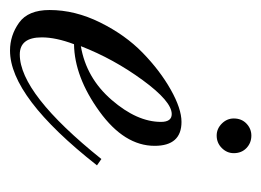

<svg xmlns="http://www.w3.org/2000/svg" viewBox="-164 -444 534 393"><g transform="rotate(90 103.5 -247.0)"><path d="M18 -20Q98 -20 232 -187L245 -178Q105 0 10 0Q-21 0 -47 -18.5Q-73 -37 -73 -81Q-73 -133 -47.5 -184.5Q-22 -236 14.5 -271.5Q51 -307 90 -329Q129 -351 156 -351Q205 -351 205 -296Q205 -234 134.5 -183Q64 -132 -3 -131Q-17 -94 -17 -65Q-17 -20 18 -20ZM140 -331Q114 -331 70.5 -271.5Q27 -212 1 -145Q66 -156 111 -208Q156 -260 156 -309Q156 -331 140 -331ZM220 -458Q220 -444 209.5 -433.5Q199 -423 184 -423Q170 -423 159.5 -433.5Q149 -444 149 -458Q149 -474 159.5 -484Q170 -494 184 -494Q199 -494 209.5 -484Q220 -474 220 -458Z"/></g></svg>

Font: Dynalight
Style: Regular
Weight: 400
Designer: Astigmatic (AOETI)
Foundry: Astigmatic (AOETI)
Version: Version 1.000